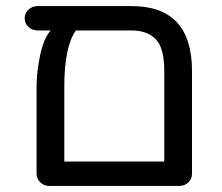

<svg xmlns="http://www.w3.org/2000/svg" viewBox="-20 -610 730 630"><path d="M519 -80V-377Q519 -453 491 -481.5Q463 -510 412 -510H229Q191 -457 191 -325V-80ZM412 -590Q610 -590 610 -377V-40Q610 -23 598 -11.5Q586 0 569 0H140Q124 0 112 -12Q100 -24 100 -40V-325Q100 -373 111.5 -428Q123 -483 146 -510H104Q86 -510 73.5 -521.5Q61 -533 61 -550Q61 -567 73.5 -578.5Q86 -590 104 -590Z"/></svg>

Font: VarelaRound
Style: Regular
Weight: 400
Designer: Joe Prince, Avraham Cornfeld
Foundry: Joe Prince, Avraham Cornfeld
Version: Version 2.000;PS 002.000;hotconv 1.0.88;makeotf.lib2.5.64775